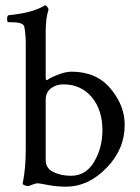

<svg xmlns="http://www.w3.org/2000/svg" viewBox="-20 -698 527 724"><path d="M250 -427.7Q343.8 -427.7 397 -363.8Q450.2 -299.8 450.2 -227.5Q450.2 -134.8 381.3 -64.5Q312.5 5.9 229.5 5.9Q193.4 5.9 160.6 -0.5Q127.9 -6.8 123 -6.8Q114.3 -6.8 101.1 -1.5Q87.9 3.9 85.9 3.9Q82 3.9 73.7 1Q65.4 -2 65.4 -5.9Q65.4 -6.8 68.4 -22Q71.3 -37.1 74.2 -66.4Q77.1 -95.7 77.1 -131.8V-536.1Q77.1 -569.3 71.3 -598.6Q66.4 -614.3 21.5 -614.3H12.7Q6.8 -614.3 6.8 -625Q6.8 -640.6 12.7 -640.6Q42 -643.6 66.9 -648.4Q91.8 -653.3 106 -658.2Q120.1 -663.1 129.9 -667.5Q139.6 -671.9 144.5 -674.8L148.4 -677.7H150.4Q154.3 -677.7 158.2 -672.4Q162.1 -667 163.1 -662.1Q152.3 -630.9 152.3 -577.1V-406.2Q152.3 -395.5 155.3 -395.5Q156.2 -395.5 158.2 -396.5Q171.9 -406.2 200.2 -417Q228.5 -427.7 250 -427.7ZM218.8 -379.9Q191.4 -379.9 171.9 -364.7Q152.3 -349.6 152.3 -321.3V-93.8Q152.3 -63.5 181.2 -49.3Q210 -35.2 248 -35.2Q303.7 -35.2 335 -87.9Q366.2 -140.6 366.2 -207Q366.2 -284.2 325.7 -332Q285.2 -379.9 218.8 -379.9Z"/></svg>

Font: Crimson Text
Style: Roman
Weight: 400
Version: Version 0.13